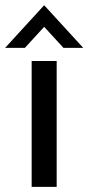

<svg xmlns="http://www.w3.org/2000/svg" viewBox="-55 -732 346 752"><path d="M167 0H69V-493H167ZM271 -544.5H193.5L118 -627L42.5 -544.5H-35L118 -711.5Z"/></svg>

Font: Acari Sans Neue SemiBold
Style: Regular
Weight: 600
Designer: Alfredo Marco Pradil (font), Cristiano Sobral (main changes)
Foundry: Hanken Design Co. (font), Cristiano Sobral (main changes)
Version: Version 2.459;March 19, 2022;FontCreator 14.0.0.2808 64-bit;